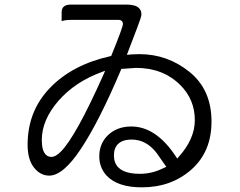

<svg xmlns="http://www.w3.org/2000/svg" viewBox="-20 -761 1040 832"><path d="M203.1 -81.1Q188 -81.1 178.7 -90.6Q169.4 -100.1 165.3 -115.7Q161.1 -131.3 161.1 -154.3Q161.1 -240.7 232.9 -323.7Q304.7 -406.2 420.4 -448.7L435.5 -454.6L429.2 -439.5Q308.6 -168.9 243.2 -103.5Q220.7 -81.1 203.1 -81.1ZM247.1 -669.4Q262.7 -674.8 288.1 -674.8H494.1Q502.9 -674.8 507.8 -669.9Q512.7 -665 512.7 -657.2Q512.7 -643.1 461.9 -518.6L458.5 -517.6Q293.5 -481 196.3 -379.9Q99.6 -279.3 99.6 -133.8Q99.6 -69.8 127.4 -34.7Q154.8 0 193.4 0Q253.9 0 331.1 -116.7Q410.2 -235.8 505.9 -462.4L569.3 -466.8Q687 -466.8 761.7 -392.1Q824.2 -329.6 824.2 -240.2Q824.2 -158.7 753.9 -80.6L748 -73.7L743.2 -81.1Q657.2 -212.9 548.8 -212.9Q485.8 -212.9 445.8 -173.3Q410.2 -137.2 410.2 -83Q410.2 -34.7 442.4 0.5Q490.2 50.8 594.7 50.8Q722.2 50.8 809.6 -26.4Q896.5 -103.5 896.5 -234.4Q896.5 -372.6 801 -449.5Q705.6 -526.4 584 -526.4L552.2 -525.4L529.8 -523.4L574.7 -641.1Q592.8 -688 592.8 -698.2Q592.8 -715.8 582.5 -725.6Q567.4 -741.2 527.3 -741.2H288.1Q265.1 -741.2 255.4 -731.4Q247.1 -723.1 247.1 -707ZM585.9 -7.8Q497.1 -7.8 478.5 -58.1Q473.6 -71.3 473.6 -86.9Q473.6 -119.1 491.2 -136.7Q510.7 -156.2 550.8 -156.2Q614.7 -156.2 659.7 -96.7L700.7 -38.1L684.6 -30.8Q638.2 -7.8 585.9 -7.8ZM684.6 -30.8Z"/></svg>

Font: YuPearl-Light
Style: Light
Weight: 300
Designer: Max Yao
Foundry: Max-Everyday
Version: Version 1.011; ttfautohint (v1.8.3)